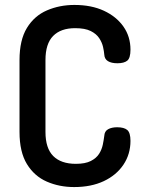

<svg xmlns="http://www.w3.org/2000/svg" viewBox="-20 -751 581 777"><path d="M280 6Q220 6 169.5 -16Q119 -38 89 -87Q59 -136 59 -217V-508Q59 -589 89 -638Q119 -687 170 -709Q221 -731 281 -731Q350 -731 400.5 -707.5Q451 -684 479.5 -643.5Q508 -603 508 -550Q508 -516 495 -505.5Q482 -495 455 -495Q431 -495 417 -503.5Q403 -512 402 -530Q401 -543 397 -561Q393 -579 381.5 -596.5Q370 -614 347 -625.5Q324 -637 284 -637Q226 -637 195 -605.5Q164 -574 164 -508V-217Q164 -151 195.5 -119.5Q227 -88 287 -88Q325 -88 347.5 -99.5Q370 -111 381 -128.5Q392 -146 396 -165.5Q400 -185 402 -201Q403 -220 417.5 -228Q432 -236 454 -236Q482 -236 495 -225Q508 -214 508 -181Q508 -127 479.5 -84.5Q451 -42 400 -18Q349 6 280 6Z"/></svg>

Font: Dosis SemiBold
Style: Regular
Weight: 600
Designer: EdgarTolentino, PabloImpallari, IginoMarini
Foundry: EdgarTolentino, PabloImpallari, IginoMarini
Version: Version 3.001; ttfautohint (v1.8.2)